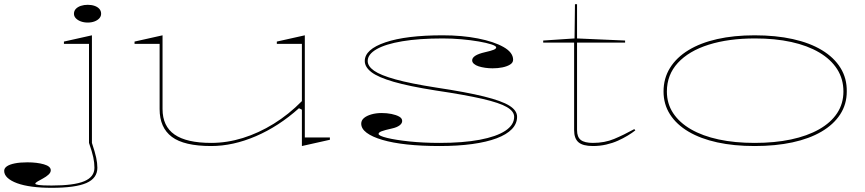

<svg xmlns="http://www.w3.org/2000/svg" viewBox="-216 -684 4138 919"><path d="M204 -576Q186 -576 171 -581.5Q156 -587 147 -596.5Q138 -606 138 -618Q138 -632 147 -641.5Q156 -651 171 -656Q186 -661 204 -661Q222 -661 236.5 -656Q251 -651 259.5 -641.5Q268 -632 268 -618Q268 -606 259.5 -596.5Q251 -587 236.5 -581.5Q222 -576 204 -576ZM31 215Q-20 215 -62 209.5Q-104 204 -134 193Q-164 182 -180 167Q-196 152 -196 134Q-196 121 -183 112Q-170 103 -145 98Q-120 93 -85 93Q-39 93 -6 102.5Q27 112 27 131Q27 142 16 152Q5 162 -10 170Q-25 178 -36 184.5Q-47 191 -47 195Q-47 199 -30.5 201.5Q-14 204 31 204Q138 204 187 183.5Q236 163 236 119Q236 95 230.5 69Q225 43 210 0V-474H90V-485L224 -515V0Q239 45 244.5 71Q250 97 250 119Q250 169 197.5 192Q145 215 31 215Z M795 15Q665 15 606.5 -29Q548 -73 548 -162V-474H428V-485L562 -515V-162Q562 -80 619.5 -40Q677 0 795 0Q871 0 946.5 -23.5Q1022 -47 1094 -91.5Q1166 -136 1229 -200V-474H1109V-485L1243 -515V-26H1363V-15L1229 15V-159L1215 -166Q1118 -79 1008.5 -32Q899 15 795 15Z M1888 15Q1802 15 1732.5 7.5Q1663 0 1614 -14.5Q1565 -29 1539 -48.5Q1513 -68 1513 -92Q1513 -108 1526 -119Q1539 -130 1561.5 -136.5Q1584 -143 1611 -143Q1636 -143 1658 -138.5Q1680 -134 1694.5 -126Q1709 -118 1709 -105Q1709 -93 1696 -83.5Q1683 -74 1660 -69Q1624 -61 1610 -55.5Q1596 -50 1596 -43Q1596 -34 1636.5 -24Q1677 -14 1743.5 -7Q1810 0 1888 0Q2000 0 2080 -15Q2160 -30 2202.5 -58Q2245 -86 2245 -125Q2245 -151 2210 -171.5Q2175 -192 2092.5 -211Q2010 -230 1869 -251Q1742 -271 1668 -292.5Q1594 -314 1562 -338.5Q1530 -363 1530 -392Q1530 -448 1629 -481.5Q1728 -515 1903 -515Q1995 -515 2071.5 -500Q2148 -485 2194 -459Q2240 -433 2240 -398Q2240 -384 2225.5 -375Q2211 -366 2189 -361.5Q2167 -357 2142 -357Q2124 -357 2106.5 -359.5Q2089 -362 2075 -366.5Q2061 -371 2052.5 -378.5Q2044 -386 2044 -395Q2044 -420 2105 -434Q2136 -441 2147.5 -446Q2159 -451 2159 -457Q2159 -464 2136 -471.5Q2113 -479 2075.5 -485.5Q2038 -492 1993 -496Q1948 -500 1903 -500Q1790 -500 1709.5 -486.5Q1629 -473 1586.5 -448.5Q1544 -424 1544 -392Q1544 -367 1574.5 -345.5Q1605 -324 1677 -304Q1749 -284 1871 -265Q2017 -243 2101.5 -222Q2186 -201 2222.5 -178Q2259 -155 2259 -125Q2259 -92 2234 -66Q2209 -40 2161 -22Q2113 -4 2044 5.5Q1975 15 1888 15Z M2622 15Q2574 15 2553 -3Q2532 -21 2532 -61V-480H2384V-490L2534 -500L2536 -664H2546V-500L2776 -490V-480H2546V-61Q2546 -28 2564 -14Q2582 0 2622 0Q2678 0 2723.5 -19Q2769 -38 2820 -66L2825 -60Q2810 -48 2788.5 -35Q2767 -22 2741.5 -10.5Q2716 1 2685.5 8Q2655 15 2622 15Z M3396 -515Q3497 -515 3578.5 -497Q3660 -479 3718 -444Q3776 -409 3807 -359Q3838 -309 3837 -246Q3837 -185 3805.5 -136.5Q3774 -88 3716 -54Q3658 -20 3577 -2.5Q3496 15 3396 15Q3297 15 3217 -2.5Q3137 -20 3079.5 -54Q3022 -88 2991 -136.5Q2960 -185 2960 -246Q2960 -309 2991 -359Q3022 -409 3079.5 -444Q3137 -479 3217 -497Q3297 -515 3396 -515ZM3398 -500Q3271 -500 3176 -470Q3081 -440 3028.5 -383Q2976 -326 2976 -246Q2976 -188 3006 -142.5Q3036 -97 3091.5 -65Q3147 -33 3224 -16.5Q3301 0 3396 0Q3492 0 3570 -16.5Q3648 -33 3704.5 -65Q3761 -97 3791 -142.5Q3821 -188 3821 -246Q3821 -306 3791 -353Q3761 -400 3705 -433Q3649 -466 3571.5 -483Q3494 -500 3398 -500Z"/></svg>

Font: Kalnia Expanded Thin
Style: Regular
Weight: 250
Width: 7
Designer: Frida Medrano
Foundry: Frida Medrano
Version: Version 1.105